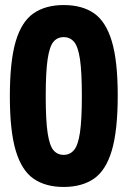

<svg xmlns="http://www.w3.org/2000/svg" viewBox="-20 -730 504 760"><path d="M232 10Q160 10 113 -22.5Q66 -55 42.5 -133Q19 -211 19 -349Q19 -487 42 -565.5Q65 -644 112.5 -677Q160 -710 232 -710Q305 -710 352 -677.5Q399 -645 422.5 -567Q446 -489 446 -352Q446 -213 422.5 -134Q399 -55 351.5 -22.5Q304 10 232 10ZM232 -117Q257 -117 273 -136Q289 -155 296.5 -205Q304 -255 304 -350Q304 -446 296.5 -496Q289 -546 273 -564.5Q257 -583 232 -583Q207 -583 191.5 -564.5Q176 -546 168.5 -495.5Q161 -445 161 -349Q161 -254 168.5 -204Q176 -154 191.5 -135.5Q207 -117 232 -117Z"/></svg>

Font: Georama Condensed
Style: Bold
Weight: 700
Width: 3
Designer: Jean-Baptiste Levee
Foundry: Production Type
Version: Version 1.000